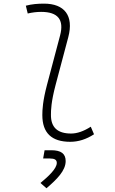

<svg xmlns="http://www.w3.org/2000/svg" viewBox="-20 -762 626 1045"><path d="M362.3 9.8C406.7 9.8 449.7 -3.9 491.7 -31.2L474.1 -72.3C435.1 -47.4 399.9 -35.2 366.7 -35.2C292.5 -35.2 256.3 -69.3 257.3 -138.2C257.3 -159.7 257.8 -206.5 282.7 -300.3L351.6 -559.6C382.8 -677.7 330.1 -742.2 219.7 -742.2C186.5 -742.2 153.3 -739.7 120.6 -731L130.9 -688.5C155.3 -694.3 179.7 -697.3 204.1 -697.3C295.4 -697.3 329.6 -654.8 307.1 -569.3L235.8 -300.3C212.4 -211.4 210.4 -164.1 210.4 -135.7C210.4 -38.6 260.7 9.8 362.3 9.8ZM232.9 262.7C289.6 213.9 337.4 167 337.4 114.7C337.4 74.2 312 55.7 259.3 55.7H222.7L214.8 100.6H251.5C277.3 100.6 289.1 107.9 289.1 124.5C289.1 156.2 242.7 198.7 200.2 233.9Z"/></svg>

Font: Cascadia Code PL ExtraLight
Style: Italic
Weight: 200
Italic angle: -10°
Monospace: yes
Designer: Aaron Bell
Foundry: Saja Typeworks
Version: Version 2404.023